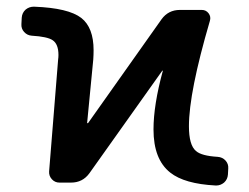

<svg xmlns="http://www.w3.org/2000/svg" viewBox="-20 -575 754 582"><path d="M469.7 -516.6Q490.2 -544.9 525.4 -544.9H591.8Q604.5 -544.9 612.3 -534.7Q620.1 -524.4 616.2 -511.7Q552.7 -294.9 552.7 -192.4Q552.7 -134.8 574.2 -117.2Q590.8 -102.5 639.6 -99.6Q654.3 -98.6 663.6 -88.4Q672.9 -78.1 671.9 -64.5L670.9 -45.9Q669.9 -31.2 659.2 -21.5Q648.4 -12.7 635.7 -12.7Q634.8 -12.7 633.8 -12.7Q539.1 -17.6 496.1 -51.8Q445.3 -91.8 445.3 -182.6Q445.3 -256.8 473.6 -360.4Q473.6 -360.4 473.1 -360.8Q472.7 -361.3 471.7 -360.4L251 -49.8Q230.5 -21.5 195.3 -21.5H160.2Q146.5 -21.5 137.2 -31.7Q127.9 -42 128.9 -55.7L156.2 -394.5Q157.2 -401.4 157.2 -408.2Q157.2 -441.4 139.6 -453.1Q124 -463.9 76.2 -466.8Q62.5 -467.8 53.2 -478Q43.9 -488.3 44.9 -502L45.9 -521.5Q46.9 -536.1 57.6 -545.9Q68.4 -554.7 82 -554.7Q83 -554.7 84 -554.7Q187.5 -550.8 226.6 -520.5Q263.7 -491.2 263.7 -422.9Q263.7 -409.2 262.7 -394.5L244.1 -202.1Q244.1 -202.1 245.1 -201.7Q246.1 -201.2 247.1 -202.1Z"/></svg>

Font: Gen Jyuu GothicL Medium
Style: Regular
Weight: 500
Designer: [Source Han Sans]
Ryoko NISHIZUKA  (kana & ideographs); Paul D. Hunt (Latin, Greek & Cyrillic); Wenlong ZHANG  (bopomofo
Version: Version 1.002.20150607